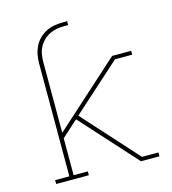

<svg xmlns="http://www.w3.org/2000/svg" viewBox="-109 -825 819 914"><g transform="rotate(-15 300.0 -367.5)"><path d="M55 0V-19H125V-576Q125 -597 129 -618Q133 -639 142.5 -658.5Q152 -678 167.5 -693Q183 -708 202 -718Q221 -728 242.5 -731.5Q264 -735 285 -735H306V-716H285Q266 -716 247.5 -712.5Q229 -709 212.5 -700.5Q196 -692 182.5 -678.5Q169 -665 160.5 -648.5Q152 -632 149 -613Q146 -594 146 -576V-228L470 -520H564V-501H479L241 -287L483 -19H564V0H473L226 -273L146 -201V-19H216V0Z"/></g></svg>

Font: Iosevka Etoile Thin
Style: Regular
Weight: 100
Designer: Belleve Invis
Foundry: Belleve Invis
Version: Version 22.1.2; ttfautohint (v1.8.4)